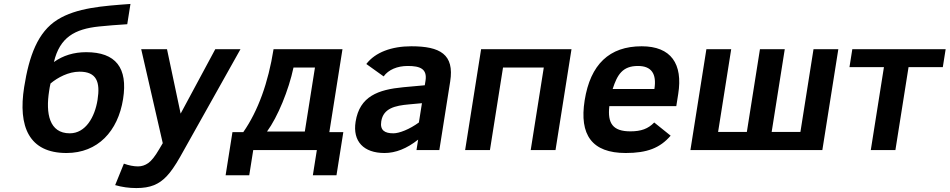

<svg xmlns="http://www.w3.org/2000/svg" viewBox="-20 -762 4822 975"><path d="M317.6 15C476.6 15 579.1 -95.6 605 -259C630.2 -417.7 567.7 -497 417.7 -497C355 -497 300.4 -480.3 253.8 -447C283.4 -572.2 359.4 -614.7 482.9 -627.5C524.6 -631.8 572.3 -635.7 626.2 -639L642.5 -742C500.2 -731.6 368.4 -722.2 271.9 -662C171.5 -599.4 127.7 -477.7 102.7 -320C70.9 -119.6 127 15 317.6 15ZM334.5 -85C229.8 -85 211.5 -186.3 229.5 -300L232.5 -319L236.5 -338C272.9 -368.5 328 -398 384 -398C470.5 -398 489.8 -346 475.4 -255C461.5 -167.4 414.7 -85 334.5 -85Z M609.1 69 564.8 178C599.2 188 635.1 193 672.4 193C744 193 787.2 174.1 826.4 133C846.8 111.7 869.5 79 894.5 35L1201.1 -512H1073.1L897.3 -185L828.1 -512H697.1L806.5 -35L788.8 -5C767.8 31 749.2 54.7 733 66C716.9 77.3 699.5 83 680.9 83C658.9 83 634.9 78.3 609.1 69Z M1215.4 -91H1160.4L1125.7 128H1245.7L1266 0H1589L1568.7 128H1688.7L1723.4 -91H1652.4L1719.1 -512H1369.1C1342.2 -342.4 1290.7 -199 1215.4 -91ZM1470.4 -419H1579.4L1527.9 -94H1335.9C1390.4 -168.4 1446 -304.1 1470.4 -419Z M2068.5 -527C1969.6 -527 1886 -497 1840.2 -437L1928.2 -374C1952.6 -407.9 1997.2 -427 2050.6 -427C2113.1 -427 2150.3 -412.6 2140.8 -352L2137.1 -329L2027.5 -319C1900.7 -306.8 1806.3 -273.5 1785.8 -144C1769.9 -43.5 1827.3 15 1932.6 15C1989.3 15 2046.2 -7.7 2103.4 -53L2095 0H2211L2266.1 -348C2288 -486.2 2215 -527 2068.5 -527ZM1916.1 -146C1926.5 -211.8 1985.5 -225.7 2057.7 -232L2122.7 -238L2107.2 -140C2083.1 -122.7 2059.3 -109.2 2035.8 -99.5C2012.2 -89.8 1992.8 -85 1977.5 -85C1933.3 -85 1908.9 -100.5 1916.1 -146Z M2675 0H2801L2882.1 -512H2423.1L2342 0H2468L2534.4 -419H2741.4Z M3238.5 -527C3074.5 -527 2978 -435.3 2948.9 -252C2921.3 -77.5 2985.6 15 3157.6 15C3266.7 15 3331.9 -10.8 3385.6 -73L3302.2 -140C3271.2 -107.9 3235.7 -95 3181 -95C3092.1 -95 3064.3 -135.6 3074.3 -223H3414.3L3424.1 -285C3448.3 -437.4 3388.1 -527 3238.5 -527ZM3303.1 -310H3091.1C3114.5 -382.1 3140.6 -427 3219.6 -427C3287.6 -427 3315.5 -388 3303.1 -310Z M4044.6 -92H3898.6L3965.1 -512H3839.1L3772.6 -92H3626.6L3693.1 -512H3567.1L3486 0H4156L4237.1 -512H4111.1Z M4767.7 -421 4782.1 -512H4308.1L4293.7 -421H4468.7L4402 0H4527L4593.7 -421Z"/></svg>

Font: Fog Sans
Style: It
Weight: 700
Foundry: Intel Corporation
Version: Version 1.00